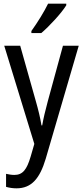

<svg xmlns="http://www.w3.org/2000/svg" viewBox="-20 -786 452 1046"><path d="M341 -757V-766H242C220 -721 186 -666 151 -617V-606H205C248 -642 316 -716 341 -757ZM3 -537 167 -2 147 67C126 138 104 167 58 167C43 167 26 164 13 161V232C31 237 49 240 70 240C152 240 197 186 229 79L409 -537H323L240 -233C227 -185 216 -139 210 -103H206C199 -146 188 -190 176 -232L90 -537Z"/></svg>

Font: Noto Sans Gurmukhi UI Condensed
Style: Regular
Weight: 400
Width: 3
Designer: Jelle Bosma - Monotype Design Team
Foundry: Monotype Imaging Inc.
Version: Version 2.004